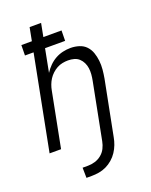

<svg xmlns="http://www.w3.org/2000/svg" viewBox="-172 -831 893 1132"><g transform="rotate(-20 275.0 -265.0)"><path d="M169 210 168 146H202Q223 146 245.5 139.5Q268 133 286.5 118Q305 103 315.5 82Q326 61 330 39L399 -315Q403 -335 404.5 -354.5Q406 -374 403.5 -392.5Q401 -411 393 -427.5Q385 -444 372 -456Q359 -468 341 -473Q323 -478 303 -478Q286 -478 268 -474.5Q250 -471 233.5 -462Q217 -453 203 -440Q189 -427 179 -411.5Q169 -396 162.5 -378.5Q156 -361 153 -344L86 0H14L129 -592H75L76 -657H142L158 -740H230L214 -657H328L327 -592H201L173 -447Q187 -469 205.5 -487.5Q224 -506 246.5 -518.5Q269 -531 293.5 -536.5Q318 -542 342 -542Q369 -542 395 -534Q421 -526 438.5 -507.5Q456 -489 464.5 -464.5Q473 -440 476 -413Q479 -386 476.5 -358.5Q474 -331 469 -303L402 39Q398 62 389.5 84.5Q381 107 367.5 127.5Q354 148 335 164.5Q316 181 294 191.5Q272 202 248.5 206Q225 210 202 210Z"/></g></svg>

Font: Lode
Style: Italic
Weight: 400
Italic angle: -11°
Monospace: yes
Designer: Belleve Invis
Foundry: Belleve Invis
Version: Version 29.2.0; ttfautohint (v1.8.3)